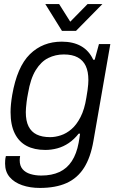

<svg xmlns="http://www.w3.org/2000/svg" viewBox="-20 -743 580 945"><path d="M176 182Q128 182 89 168.5Q50 155 27.5 128.5Q5 102 5 62Q5 56 5.5 46.5Q6 37 9 25H79Q78 31 77.5 36Q77 41 77 46Q77 73 91 89.5Q105 106 129.5 113.5Q154 121 183 121Q235 121 272.5 103.5Q310 86 333.5 50Q357 14 367 -40Q369 -52 371 -63.5Q373 -75 374 -85H367Q345 -57 318.5 -39Q292 -21 262.5 -13Q233 -5 203 -5Q149 -5 111 -25Q73 -45 52.5 -86.5Q32 -128 32 -191Q32 -210 34 -230.5Q36 -251 40 -275Q64 -414 127 -476Q190 -538 284 -538Q340 -538 379 -516Q418 -494 439 -449H446L467 -526H523L440 -50Q426 32 393.5 83Q361 134 307.5 158Q254 182 176 182ZM227 -68Q252 -68 279.5 -77Q307 -86 332 -107.5Q357 -129 376.5 -167Q396 -205 405 -262Q409 -284 411 -299.5Q413 -315 414 -327Q415 -339 415 -349Q415 -391 402 -418.5Q389 -446 362.5 -460.5Q336 -475 294 -475Q253 -475 217.5 -457.5Q182 -440 156 -398Q130 -356 118 -284Q113 -259 111 -241.5Q109 -224 108 -212.5Q107 -201 107 -191Q107 -148 120.5 -121Q134 -94 160.5 -81Q187 -68 227 -68ZM484 -723 354 -591H285L203 -723H271L341 -612H302L411 -723Z"/></svg>

Font: Archivo SemiBold Light
Style: Italic
Weight: 300
Italic angle: -10°
Version: Version 2.001